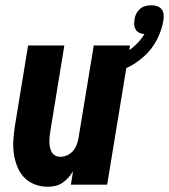

<svg xmlns="http://www.w3.org/2000/svg" viewBox="-20 -703 643 731"><path d="M161 8Q135 8 111 -1.5Q87 -11 70.5 -29Q54 -47 45 -70.5Q36 -94 32.5 -119.5Q29 -145 31 -171.5Q33 -198 37 -225L87 -530H225L172 -206Q170 -195 169 -184.5Q168 -174 168 -163.5Q168 -153 170 -143Q172 -133 176.5 -124.5Q181 -116 190 -111Q199 -106 209 -106Q223 -106 236 -112Q249 -118 258 -128.5Q267 -139 272 -152Q277 -165 279 -178L337 -530H475L388 0H250L258 -51Q250 -38 240 -26.5Q230 -15 217 -6.5Q204 2 189.5 5Q175 8 161 8ZM388 -416 371 -470Q394 -475 416.5 -483.5Q439 -492 460 -504.5Q481 -517 499 -534.5Q517 -552 530 -573Q520 -574 511 -578Q502 -582 497 -590Q492 -598 491 -607.5Q490 -617 492 -627Q493 -639 498.5 -650Q504 -661 513 -669Q522 -677 534 -680Q546 -683 557 -683Q568 -683 578.5 -679.5Q589 -676 595.5 -667.5Q602 -659 603 -648Q604 -637 602 -625Q596 -588 577.5 -552Q559 -516 528.5 -488.5Q498 -461 461.5 -444Q425 -427 388 -416Z"/></svg>

Font: Iosevka Curly Heavy Oblique
Style: Regular
Weight: 900
Italic angle: -9°
Monospace: yes
Designer: Belleve Invis
Foundry: Belleve Invis
Version: Version 11.1.0; ttfautohint (v1.8.3)